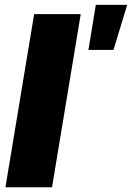

<svg xmlns="http://www.w3.org/2000/svg" viewBox="-20 -787 555 807"><path d="M319.3 -727.5 198.7 0H2.9L123.5 -727.5ZM351.6 -577.1 382.8 -766.6H514.6L457 -577.1Z"/></svg>

Font: Inter 20pt Black
Style: Italic
Weight: 900
Italic angle: -9.3988°
Version: Version 4.001;git-66647c0bb